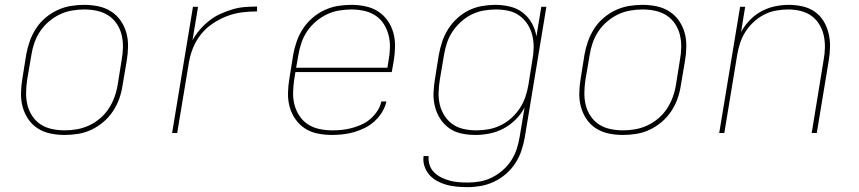

<svg xmlns="http://www.w3.org/2000/svg" viewBox="-20 -548 3540 791"><path d="M246 8Q216 8 187.5 2Q159 -4 135.5 -19Q112 -34 96.5 -57Q81 -80 73.5 -107Q66 -134 66.5 -164Q67 -194 72 -223L88 -323Q93 -351 102.5 -378Q112 -405 128 -430Q144 -455 167 -474.5Q190 -494 217 -506.5Q244 -519 272 -523.5Q300 -528 327 -528Q357 -528 385.5 -522Q414 -516 437.5 -501Q461 -486 477 -463Q493 -440 500.5 -413Q508 -386 507.5 -356Q507 -326 502 -297L485 -197Q481 -169 471.5 -142Q462 -115 445.5 -90Q429 -65 406 -45.5Q383 -26 356.5 -13.5Q330 -1 301.5 3.5Q273 8 246 8ZM247 -11Q272 -11 297.5 -15.5Q323 -20 347.5 -31.5Q372 -43 393 -61Q414 -79 428.5 -101.5Q443 -124 452 -149Q461 -174 465 -200L481 -300Q486 -326 486.5 -353Q487 -380 481 -404.5Q475 -429 461 -450Q447 -471 426 -484.5Q405 -498 379.5 -503.5Q354 -509 327 -509Q302 -509 276 -504.5Q250 -500 226 -488.5Q202 -477 181 -459Q160 -441 145 -418.5Q130 -396 121.5 -371Q113 -346 109 -320L92 -220Q88 -194 87.5 -167Q87 -140 93 -115.5Q99 -91 113 -70Q127 -49 147.5 -35.5Q168 -22 194 -16.5Q220 -11 247 -11Z M689 0 775 -520H796L773 -382Q786 -406 804 -426.5Q822 -447 843 -463.5Q864 -480 888.5 -491Q913 -502 938 -509.5Q963 -517 988.5 -519Q1014 -521 1039 -521V-501Q1008 -501 976.5 -497Q945 -493 915 -481.5Q885 -470 856.5 -451Q828 -432 807.5 -406Q787 -380 775 -350Q763 -320 758 -289L710 0Z M1346 8Q1317 8 1288 2Q1259 -4 1236 -19Q1213 -34 1197 -57Q1181 -80 1173.5 -107Q1166 -134 1166.5 -164Q1167 -194 1172 -223L1188 -323Q1193 -351 1202.5 -378Q1212 -405 1228 -429.5Q1244 -454 1267 -474Q1290 -494 1317 -506.5Q1344 -519 1372 -523.5Q1400 -528 1427 -528Q1457 -528 1485.5 -522Q1514 -516 1537.5 -501Q1561 -486 1577 -463Q1593 -440 1600.5 -413Q1608 -386 1607.5 -356Q1607 -326 1602 -297L1594 -251H1197L1192 -220Q1188 -193 1187.5 -166.5Q1187 -140 1193.5 -115.5Q1200 -91 1214 -70Q1228 -49 1249 -35.5Q1270 -22 1296 -16.5Q1322 -11 1349 -11Q1369 -11 1389 -13Q1409 -15 1429.5 -20.5Q1450 -26 1470 -35Q1490 -44 1506.5 -58.5Q1523 -73 1535 -91.5Q1547 -110 1551 -130H1572Q1567 -107 1554 -86Q1541 -65 1523 -48.5Q1505 -32 1483 -21Q1461 -10 1438 -3.5Q1415 3 1392 5.5Q1369 8 1346 8ZM1576 -269 1581 -300Q1586 -326 1586.5 -353Q1587 -380 1580.5 -404.5Q1574 -429 1560.5 -450Q1547 -471 1526 -484.5Q1505 -498 1479.5 -503.5Q1454 -509 1427 -509Q1402 -509 1376 -504.5Q1350 -500 1326 -488.5Q1302 -477 1281 -459Q1260 -441 1245 -418.5Q1230 -396 1221.5 -370.5Q1213 -345 1209 -320L1200 -269Z M1907 223Q1885 223 1862.5 221Q1840 219 1820 213.5Q1800 208 1781.5 198Q1763 188 1749.5 173Q1736 158 1729 137.5Q1722 117 1725 95H1746Q1744 114 1750 132Q1756 150 1769 162.5Q1782 175 1798 183Q1814 191 1832 196Q1850 201 1869.5 202.5Q1889 204 1908 204Q1933 204 1958 199.5Q1983 195 2007 183Q2031 171 2051.5 153Q2072 135 2086.5 112.5Q2101 90 2109 65Q2117 40 2121 15L2141 -105Q2127 -78 2104.5 -55.5Q2082 -33 2054.5 -18.5Q2027 -4 1997.5 2Q1968 8 1939 8Q1909 8 1881 2Q1853 -4 1831 -19.5Q1809 -35 1794 -58Q1779 -81 1772 -108.5Q1765 -136 1766 -165Q1767 -194 1772 -223L1788 -323Q1793 -350 1802 -377Q1811 -404 1826.5 -428.5Q1842 -453 1864 -473Q1886 -493 1911.5 -505.5Q1937 -518 1965 -523Q1993 -528 2020 -528Q2051 -528 2080.5 -521Q2110 -514 2133 -496.5Q2156 -479 2170.5 -453.5Q2185 -428 2190 -398L2210 -520H2231L2142 18Q2137 46 2128 73Q2119 100 2103 124.5Q2087 149 2064.5 168.5Q2042 188 2015.5 200.5Q1989 213 1961.5 218Q1934 223 1907 223ZM1943 -11Q1968 -11 1993 -15.5Q2018 -20 2042 -31.5Q2066 -43 2086.5 -61.5Q2107 -80 2121.5 -102Q2136 -124 2144.5 -149Q2153 -174 2157 -199L2173 -299Q2178 -325 2178.5 -351.5Q2179 -378 2173 -402.5Q2167 -427 2153.5 -448Q2140 -469 2120 -483.5Q2100 -498 2075 -503.5Q2050 -509 2023 -509Q1998 -509 1972.5 -504.5Q1947 -500 1923.5 -488.5Q1900 -477 1879.5 -458.5Q1859 -440 1844 -417.5Q1829 -395 1821 -370Q1813 -345 1809 -320L1792 -220Q1788 -194 1787 -167.5Q1786 -141 1792 -116.5Q1798 -92 1811.5 -71Q1825 -50 1845 -36Q1865 -22 1890.5 -16.5Q1916 -11 1943 -11Z M2546 8Q2516 8 2487.5 2Q2459 -4 2435.5 -19Q2412 -34 2396.5 -57Q2381 -80 2373.5 -107Q2366 -134 2366.5 -164Q2367 -194 2372 -223L2388 -323Q2393 -351 2402.5 -378Q2412 -405 2428 -430Q2444 -455 2467 -474.5Q2490 -494 2517 -506.5Q2544 -519 2572 -523.5Q2600 -528 2627 -528Q2657 -528 2685.5 -522Q2714 -516 2737.5 -501Q2761 -486 2777 -463Q2793 -440 2800.5 -413Q2808 -386 2807.5 -356Q2807 -326 2802 -297L2785 -197Q2781 -169 2771.5 -142Q2762 -115 2745.5 -90Q2729 -65 2706 -45.5Q2683 -26 2656.5 -13.5Q2630 -1 2601.5 3.5Q2573 8 2546 8ZM2547 -11Q2572 -11 2597.5 -15.5Q2623 -20 2647.5 -31.5Q2672 -43 2693 -61Q2714 -79 2728.5 -101.5Q2743 -124 2752 -149Q2761 -174 2765 -200L2781 -300Q2786 -326 2786.5 -353Q2787 -380 2781 -404.5Q2775 -429 2761 -450Q2747 -471 2726 -484.5Q2705 -498 2679.5 -503.5Q2654 -509 2627 -509Q2602 -509 2576 -504.5Q2550 -500 2526 -488.5Q2502 -477 2481 -459Q2460 -441 2445 -418.5Q2430 -396 2421.5 -371Q2413 -346 2409 -320L2392 -220Q2388 -194 2387.5 -167Q2387 -140 2393 -115.5Q2399 -91 2413 -70Q2427 -49 2447.5 -35.5Q2468 -22 2494 -16.5Q2520 -11 2547 -11Z M2943 0 3029 -520H3050L3033 -416Q3047 -442 3068.5 -464.5Q3090 -487 3117 -501.5Q3144 -516 3173 -522Q3202 -528 3230 -528Q3259 -528 3287 -521.5Q3315 -515 3337 -499.5Q3359 -484 3373 -461Q3387 -438 3393.5 -411Q3400 -384 3399.5 -355Q3399 -326 3394 -297L3345 0H3324L3373 -300Q3378 -326 3378.5 -352Q3379 -378 3373.5 -402.5Q3368 -427 3355 -448Q3342 -469 3322.5 -483Q3303 -497 3278 -503Q3253 -509 3227 -509Q3203 -509 3177.5 -504.5Q3152 -500 3128.5 -488Q3105 -476 3085 -457.5Q3065 -439 3051 -417Q3037 -395 3029 -370.5Q3021 -346 3017 -321L2964 0Z"/></svg>

Font: Iosevka Aile Thin Oblique
Style: Regular
Weight: 100
Italic angle: -9°
Designer: Belleve Invis
Foundry: Belleve Invis
Version: Version 31.1.0; ttfautohint (v1.8.4)